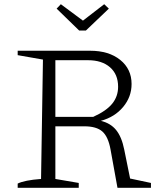

<svg xmlns="http://www.w3.org/2000/svg" viewBox="-20 -892 760 912"><path d="M598 -44 697 -23V0H538L505 -182Q494 -243 466 -267.5Q438 -292 381 -292H217V-337H423Q485 -365 513 -399.5Q541 -434 541 -480Q541 -539 502.5 -572.5Q464 -606 398 -606H243V-42L354 -23V0H64V-20Q80 -28 107.5 -33.5Q135 -39 175 -42L184 -609L64 -630V-651H408Q497 -651 551 -607.5Q605 -564 605 -493Q605 -432 565 -384Q525 -336 459 -318Q505 -307 531.5 -274.5Q558 -242 570 -182ZM356 -747 249 -851 269 -872 374 -794 475 -872 497 -851 388 -747Z"/></svg>

Font: Piazzolla Thin ExtraLight
Style: Regular
Weight: 250
Version: Version 2.005